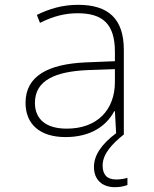

<svg xmlns="http://www.w3.org/2000/svg" viewBox="-20 -559 640 797"><path d="M252 10C355 10 421 -35 454 -97H457L462 -6C402 39 370 85 370 134C370 189 406 218 457 218C478 218 496 214 509 209V179C498 183 480 186 462 186C424 186 406 166 406 128C406 79 447 37 493 0H494V-352C494 -481 430 -539 304 -539C241 -539 185 -523 133 -497L146 -464C201 -492 251 -504 302 -504C405 -504 457 -461 457 -344V-305L335 -300C182 -293 86 -245 86 -132C86 -44 145 10 252 10ZM257 -25C171 -25 125 -64 125 -132C125 -226 210 -262 343 -268L457 -272V-219C457 -102 383 -25 257 -25Z"/></svg>

Font: Noto Sans Mono ExtraLight
Style: Regular
Weight: 200
Designer: Monotype Design Team
Foundry: Monotype Imaging Inc.
Version: Version 2.014